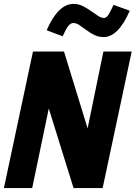

<svg xmlns="http://www.w3.org/2000/svg" viewBox="-28 -964 695 984"><path d="M-8 0 141 -700H300L421 -306L502 -700H647L498 0H349L222 -408L137 0ZM293 -778 211 -809Q270 -944 349 -944Q374 -944 396 -933Q418 -922 437.5 -908Q457 -894 474 -883Q491 -872 505 -872Q516 -872 525.5 -885Q535 -898 554 -939L637 -909Q578 -774 503 -774Q477 -774 455 -785Q433 -796 414.5 -810Q396 -824 379.5 -835Q363 -846 348 -846Q334 -846 322 -831Q310 -816 293 -778Z"/></svg>

Font: Red Hat Mono
Style: Italic
Weight: 400
Italic angle: -12°
Monospace: yes
Designer: Pentagram, MCKL
Foundry: MCKL
Version: Version 1.030